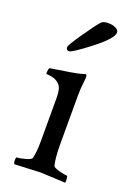

<svg xmlns="http://www.w3.org/2000/svg" viewBox="-128 -695 530 751"><g transform="rotate(20 137.5 -319.5)"><path d="M173.8 -333V-131.8Q173.8 -75.2 181.6 -44.9Q183.6 -38.1 207 -31.7Q230.5 -25.4 240.2 -25.4Q243.2 -25.4 244.1 -13.7Q245.1 -2 243.2 2.9Q145.5 -2 139.2 -2Q132.8 -2 32.2 2.9Q28.3 -1 28.3 -13.2Q28.3 -25.4 32.2 -25.4Q43.9 -25.4 66.9 -31.7Q89.8 -38.1 91.8 -44.9Q98.6 -73.2 98.6 -113.3V-297.9Q98.6 -335.9 86.9 -349.1Q75.2 -362.3 61 -366.7Q46.9 -371.1 37.6 -371.1Q28.3 -371.1 28.3 -373Q28.3 -396.5 34.2 -397.5Q137.7 -413.1 153.8 -418Q169.9 -422.9 173.8 -423.8Q182.1 -423.8 177.7 -394Q173.8 -364.3 173.8 -333ZM233.4 -618.2Q233.4 -593.8 163.6 -539.6Q93.8 -485.4 81.5 -485.4Q69.3 -485.4 69.3 -498Q69.3 -506.8 106.4 -560.5Q143.6 -614.3 160.2 -632.8Q168.9 -641.6 189 -641.6Q209 -641.6 221.2 -634.8Q233.4 -627.9 233.4 -618.2Z"/></g></svg>

Font: CrimsonText-Roman
Style: Roman
Weight: 400
Version: Version 0.13